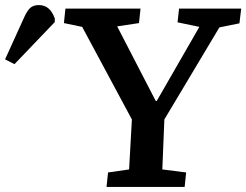

<svg xmlns="http://www.w3.org/2000/svg" viewBox="-233 -737 971 757"><path d="M381 -339H385L553 -631L467 -649L473 -703H718L711 -645L632 -629L415 -266L407 -69L501 -57L495 0H187L193 -57L276 -69L287 -266L91 -631L19 -646L25 -703H321L315 -646L229 -633ZM-176 -484 -213 -503 -138 -668Q-126 -695 -113.5 -706Q-101 -717 -80 -717Q-57 -717 -41.5 -703.5Q-26 -690 -17 -664V-650Z"/></svg>

Font: Literata 18pt SemiBold
Style: Italic
Weight: 600
Italic angle: -2°
Designer: Latin by Veronika Burian and Jose Scaglione. Greek by Irene Vlachou. Cyrillic by Vera Evstafieva
Foundry: TypeTogether
Version: Version 3.103;gftools[0.9.29]